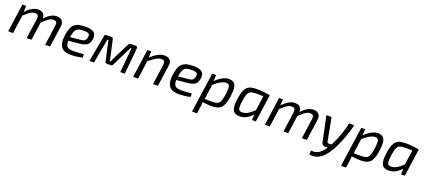

<svg xmlns="http://www.w3.org/2000/svg" viewBox="64 -1700 6870 3112"><g transform="rotate(20 3499.0 -144.0)"><path d="M171 -487 163 -361 169 -346 121 0H37L105 -487ZM377 -499Q442 -499 470.5 -462.5Q499 -426 490 -364L439 0H357L405 -343Q411 -387 398.5 -407Q386 -427 346 -427Q320 -427 294 -415.5Q268 -404 236.5 -379Q205 -354 159 -312L157 -374Q219 -438 272 -468.5Q325 -499 377 -499ZM697 -499Q762 -499 791 -462.5Q820 -426 811 -364L760 0H675L723 -343Q730 -391 714.5 -409Q699 -427 664 -427Q639 -427 614.5 -416Q590 -405 558.5 -380.5Q527 -356 481 -313L479 -374Q541 -439 593 -469Q645 -499 697 -499Z M1189 -499Q1266 -499 1308 -481.5Q1350 -464 1364.5 -429Q1379 -394 1370 -343Q1362 -296 1340.5 -268Q1319 -240 1281 -226Q1243 -212 1185 -207L948 -185L957 -249L1184 -271Q1217 -274 1237.5 -281.5Q1258 -289 1269.5 -305.5Q1281 -322 1286 -350Q1292 -387 1281 -403.5Q1270 -420 1244 -424Q1218 -428 1178 -428Q1138 -428 1110 -421Q1082 -414 1063 -395.5Q1044 -377 1032 -343Q1020 -309 1011 -254Q999 -173 1010 -131Q1021 -89 1052.5 -74.5Q1084 -60 1135 -60Q1162 -60 1193.5 -61.5Q1225 -63 1256 -66Q1287 -69 1314 -72L1320 -15Q1295 -5 1259 1Q1223 7 1186.5 9.5Q1150 12 1121 12Q1037 12 989.5 -16.5Q942 -45 926.5 -104.5Q911 -164 923 -255Q933 -327 952 -374.5Q971 -422 1002 -449Q1033 -476 1079 -487.5Q1125 -499 1189 -499Z M2061 -487Q2076 -487 2084.5 -477.5Q2093 -468 2091 -453L2048 0H1970L2010 -422H1993L1823 -79Q1817 -66 1809.5 -59.5Q1802 -53 1788 -53H1718Q1705 -53 1697.5 -61Q1690 -69 1688 -82L1612 -422H1594L1517 0H1439L1522 -456Q1524 -472 1532.5 -479.5Q1541 -487 1557 -487H1644Q1658 -487 1665 -479Q1672 -471 1674 -458L1735 -184Q1740 -165 1743.5 -147Q1747 -129 1749 -109H1765Q1773 -128 1780 -145.5Q1787 -163 1796 -181L1937 -461Q1949 -487 1973 -487Z M2557 -499Q2598 -499 2626 -484Q2654 -469 2666.5 -439Q2679 -409 2672 -364L2620 0H2536L2584 -343Q2590 -391 2578 -409Q2566 -427 2531 -427Q2483 -427 2433 -396.5Q2383 -366 2315 -312L2316 -374Q2384 -436 2443 -467.5Q2502 -499 2557 -499ZM2329 -487 2321 -361 2325 -346 2278 0H2193L2261 -487Z M3051 -499Q3128 -499 3170 -481.5Q3212 -464 3226.5 -429Q3241 -394 3232 -343Q3224 -296 3202.5 -268Q3181 -240 3143 -226Q3105 -212 3047 -207L2810 -185L2819 -249L3046 -271Q3079 -274 3099.5 -281.5Q3120 -289 3131.5 -305.5Q3143 -322 3148 -350Q3154 -387 3143 -403.5Q3132 -420 3106 -424Q3080 -428 3040 -428Q3000 -428 2972 -421Q2944 -414 2925 -395.5Q2906 -377 2894 -343Q2882 -309 2873 -254Q2861 -173 2872 -131Q2883 -89 2914.5 -74.5Q2946 -60 2997 -60Q3024 -60 3055.5 -61.5Q3087 -63 3118 -66Q3149 -69 3176 -72L3182 -15Q3157 -5 3121 1Q3085 7 3048.5 9.5Q3012 12 2983 12Q2899 12 2851.5 -16.5Q2804 -45 2788.5 -104.5Q2773 -164 2785 -255Q2795 -327 2814 -374.5Q2833 -422 2864 -449Q2895 -476 2941 -487.5Q2987 -499 3051 -499Z M3660 -499Q3717 -499 3749 -475.5Q3781 -452 3790 -395.5Q3799 -339 3785 -238Q3773 -156 3753 -106Q3733 -56 3704 -30.5Q3675 -5 3636 4Q3597 13 3547 13Q3522 13 3494 11Q3466 9 3436.5 6Q3407 3 3379 -1.5Q3351 -6 3327 -11L3351 -62Q3406 -60 3449.5 -58.5Q3493 -57 3516 -57Q3566 -57 3598 -63.5Q3630 -70 3649 -89.5Q3668 -109 3679 -146Q3690 -183 3699 -244Q3709 -318 3707.5 -357Q3706 -396 3690 -410.5Q3674 -425 3641 -425Q3616 -425 3579 -409Q3542 -393 3500.5 -363Q3459 -333 3417 -290L3400 -330Q3419 -359 3449.5 -388.5Q3480 -418 3516 -443Q3552 -468 3589.5 -483.5Q3627 -499 3660 -499ZM3447 -487 3440 -377 3448 -369 3401 -25 3392 -8Q3392 18 3390.5 41.5Q3389 65 3384 93L3367 203H3282L3380 -487Z M4148 -499Q4174 -499 4203 -497.5Q4232 -496 4262.5 -492.5Q4293 -489 4322 -485Q4351 -481 4376 -476L4339 -423Q4284 -425 4240 -426.5Q4196 -428 4173 -428Q4123 -428 4091 -421.5Q4059 -415 4040 -396Q4021 -377 4010 -340Q3999 -303 3990 -242Q3979 -169 3980.5 -130Q3982 -91 3998.5 -76.5Q4015 -62 4049 -62Q4085 -62 4120.5 -77.5Q4156 -93 4193.5 -123.5Q4231 -154 4272 -197L4289 -156Q4264 -111 4224.5 -73Q4185 -35 4136.5 -11.5Q4088 12 4032 12Q3974 12 3941 -12.5Q3908 -37 3899 -94.5Q3890 -152 3904 -249Q3916 -331 3936 -381Q3956 -431 3985.5 -456.5Q4015 -482 4055.5 -490.5Q4096 -499 4148 -499ZM4291 -476H4376L4309 0H4242L4249 -115L4241 -123Z M4599 -487 4591 -361 4597 -346 4549 0H4465L4533 -487ZM4805 -499Q4870 -499 4898.5 -462.5Q4927 -426 4918 -364L4867 0H4785L4833 -343Q4839 -387 4826.5 -407Q4814 -427 4774 -427Q4748 -427 4722 -415.5Q4696 -404 4664.5 -379Q4633 -354 4587 -312L4585 -374Q4647 -438 4700 -468.5Q4753 -499 4805 -499ZM5125 -499Q5190 -499 5219 -462.5Q5248 -426 5239 -364L5188 0H5103L5151 -343Q5158 -391 5142.5 -409Q5127 -427 5092 -427Q5067 -427 5042.5 -416Q5018 -405 4986.5 -380.5Q4955 -356 4909 -313L4907 -374Q4969 -439 5021 -469Q5073 -499 5125 -499Z M5828 -487Q5820 -449 5806 -400Q5792 -351 5773 -296.5Q5754 -242 5731.5 -186.5Q5709 -131 5683 -79Q5643 3 5603.5 57.5Q5564 112 5526 144.5Q5488 177 5450.5 192.5Q5413 208 5376.5 210Q5340 212 5304 206L5312 136Q5341 141 5369.5 138.5Q5398 136 5426.5 122Q5455 108 5484.5 80Q5514 52 5544.5 6.5Q5575 -39 5607 -104Q5630 -148 5650.5 -197Q5671 -246 5688 -296.5Q5705 -347 5718.5 -395.5Q5732 -444 5739 -487ZM5438 -487 5514 -86Q5519 -67 5537 -67H5597L5558 0H5499Q5478 0 5462.5 -12.5Q5447 -25 5442 -45L5348 -487Z M6230 -499Q6287 -499 6319 -475.5Q6351 -452 6360 -395.5Q6369 -339 6355 -238Q6343 -156 6323 -106Q6303 -56 6274 -30.5Q6245 -5 6206 4Q6167 13 6117 13Q6092 13 6064 11Q6036 9 6006.5 6Q5977 3 5949 -1.5Q5921 -6 5897 -11L5921 -62Q5976 -60 6019.5 -58.5Q6063 -57 6086 -57Q6136 -57 6168 -63.5Q6200 -70 6219 -89.5Q6238 -109 6249 -146Q6260 -183 6269 -244Q6279 -318 6277.5 -357Q6276 -396 6260 -410.5Q6244 -425 6211 -425Q6186 -425 6149 -409Q6112 -393 6070.5 -363Q6029 -333 5987 -290L5970 -330Q5989 -359 6019.5 -388.5Q6050 -418 6086 -443Q6122 -468 6159.5 -483.5Q6197 -499 6230 -499ZM6017 -487 6010 -377 6018 -369 5971 -25 5962 -8Q5962 18 5960.5 41.5Q5959 65 5954 93L5937 203H5852L5950 -487Z M6718 -499Q6744 -499 6773 -497.5Q6802 -496 6832.5 -492.5Q6863 -489 6892 -485Q6921 -481 6946 -476L6909 -423Q6854 -425 6810 -426.5Q6766 -428 6743 -428Q6693 -428 6661 -421.5Q6629 -415 6610 -396Q6591 -377 6580 -340Q6569 -303 6560 -242Q6549 -169 6550.5 -130Q6552 -91 6568.5 -76.5Q6585 -62 6619 -62Q6655 -62 6690.5 -77.5Q6726 -93 6763.5 -123.5Q6801 -154 6842 -197L6859 -156Q6834 -111 6794.5 -73Q6755 -35 6706.5 -11.5Q6658 12 6602 12Q6544 12 6511 -12.5Q6478 -37 6469 -94.5Q6460 -152 6474 -249Q6486 -331 6506 -381Q6526 -431 6555.5 -456.5Q6585 -482 6625.5 -490.5Q6666 -499 6718 -499ZM6861 -476H6946L6879 0H6812L6819 -115L6811 -123Z"/></g></svg>

Font: Exo 2
Style: Italic
Weight: 400
Italic angle: -8°
Designer: Natanael Gama
Foundry: Natanael Gama
Version: Version 2.010